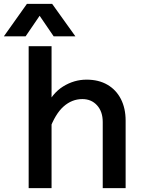

<svg xmlns="http://www.w3.org/2000/svg" viewBox="-74 -978 744 998"><path d="M460 0V-344Q460 -398 430.5 -430.5Q401 -463 354 -463Q300 -463 256.5 -424.5Q213 -386 182 -301L164 -419Q197 -493 254 -528.5Q311 -564 376 -564Q439 -564 484.5 -537.5Q530 -511 554.5 -463Q579 -415 579 -351V0ZM75 0V-738H194V0ZM-54 -789 66 -958H197L318 -789H205L132 -896L59 -789Z"/></svg>

Font: Azeret Mono Thin Medium
Style: Regular
Weight: 500
Version: Version 1.002